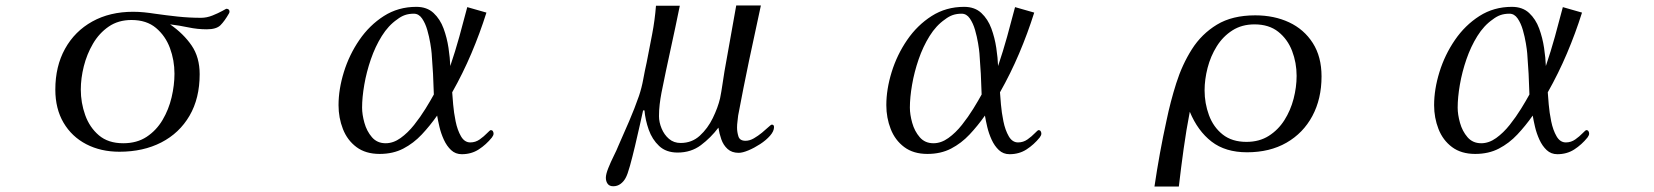

<svg xmlns="http://www.w3.org/2000/svg" viewBox="-20 -561 6040 701"><path d="M617 -292Q617 -341 600.5 -385.5Q584 -430 549.5 -459Q515 -488 460 -488Q412 -488 377 -464Q342 -440 319.5 -401.5Q297 -363 286 -319Q275 -275 275 -234Q275 -186 291 -141Q307 -96 341 -67Q375 -38 430 -38Q480 -38 515.5 -61.5Q551 -85 573.5 -123Q596 -161 606.5 -205.5Q617 -250 617 -292ZM818 -518Q818 -516 816 -512Q800 -484 785 -469Q770 -454 735 -454Q701 -454 668 -461Q635 -468 601 -472Q650 -438 679.5 -395Q709 -352 709 -290Q709 -202 672 -138.5Q635 -75 569 -41Q503 -7 416 -7Q348 -7 295 -34.5Q242 -62 212 -113Q182 -164 182 -234Q182 -319 217.5 -383Q253 -447 317 -482.5Q381 -518 466 -518Q486 -518 506 -516Q526 -514 545 -511Q587 -505 629 -500.5Q671 -496 714 -496Q735 -496 756 -504.5Q777 -513 791.5 -521Q806 -529 806 -529Q818 -529 818 -518Z M1564 -216Q1563 -254 1561 -291.5Q1559 -329 1556 -366Q1555 -379 1551 -403Q1547 -427 1540 -451.5Q1533 -476 1521 -493.5Q1509 -511 1491 -511Q1473 -511 1458.5 -506Q1444 -501 1430 -490Q1398 -468 1374 -429.5Q1350 -391 1334 -344.5Q1318 -298 1310 -251.5Q1302 -205 1302 -168Q1302 -143 1310.5 -112.5Q1319 -82 1338 -60Q1357 -38 1388 -38Q1416 -38 1442.5 -57Q1469 -76 1492 -105Q1515 -134 1533.5 -164Q1552 -194 1564 -216ZM1782 -73Q1782 -67 1776 -59Q1755 -33 1728 -15.5Q1701 2 1666 2Q1643 2 1627 -13Q1611 -28 1600.5 -51Q1590 -74 1584.5 -97.5Q1579 -121 1576 -139Q1550 -102 1520 -70Q1490 -38 1452.5 -18.5Q1415 1 1366 1Q1315 1 1281.5 -24Q1248 -49 1232 -90Q1216 -131 1216 -177Q1216 -235 1235.5 -298Q1255 -361 1292 -415Q1329 -469 1381.5 -502.5Q1434 -536 1500 -536Q1539 -536 1563 -513.5Q1587 -491 1599.5 -457Q1612 -423 1617.5 -386Q1623 -349 1624 -320Q1642 -373 1657 -427Q1672 -481 1686 -535L1756 -515Q1732 -439 1701 -366Q1670 -293 1631 -224Q1632 -209 1634.5 -179.5Q1637 -150 1643.5 -118Q1650 -86 1663 -63.5Q1676 -41 1697 -41Q1716 -41 1731.5 -52Q1747 -63 1758 -74.5Q1769 -86 1772 -86Q1777 -86 1779.5 -82Q1782 -78 1782 -73Z M2806 -97Q2806 -82 2791.5 -65.5Q2777 -49 2755.5 -35Q2734 -21 2712.5 -12Q2691 -3 2677 -3Q2652 -3 2636.5 -17Q2621 -31 2613.5 -52.5Q2606 -74 2603 -95Q2575 -58 2539 -31Q2503 -4 2454 -4Q2412 -4 2386.5 -28Q2361 -52 2348.5 -87.5Q2336 -123 2333 -158H2328Q2324 -140 2316 -104Q2308 -68 2298.5 -28Q2289 12 2280 44.5Q2271 77 2264 89Q2257 102 2245.5 110.5Q2234 119 2219 119Q2205 119 2198.5 110Q2192 101 2192 88Q2192 75 2201 52.5Q2210 30 2221 8Q2232 -14 2237 -27Q2257 -72 2277 -118.5Q2297 -165 2313 -211Q2323 -241 2328.5 -271.5Q2334 -302 2341 -333Q2351 -384 2361 -436Q2371 -488 2375 -540H2462Q2446 -461 2428.5 -381.5Q2411 -302 2395 -222Q2391 -201 2388.5 -180Q2386 -159 2386 -137Q2386 -115 2395.5 -92Q2405 -69 2422.5 -54Q2440 -39 2465 -39Q2506 -39 2535 -65.5Q2564 -92 2582.5 -130Q2601 -168 2609 -202Q2614 -227 2617.5 -251.5Q2621 -276 2625 -300L2668 -541H2758Q2736 -441 2715 -340.5Q2694 -240 2675 -139Q2674 -128 2672.5 -117Q2671 -106 2671 -95Q2671 -79 2676 -63Q2681 -47 2702 -47Q2717 -47 2732.5 -56Q2748 -65 2762 -76.5Q2776 -88 2785.5 -97Q2795 -106 2798 -106Q2806 -106 2806 -97Z M3564 -216Q3563 -254 3561 -291.5Q3559 -329 3556 -366Q3555 -379 3551 -403Q3547 -427 3540 -451.5Q3533 -476 3521 -493.5Q3509 -511 3491 -511Q3473 -511 3458.5 -506Q3444 -501 3430 -490Q3398 -468 3374 -429.5Q3350 -391 3334 -344.5Q3318 -298 3310 -251.5Q3302 -205 3302 -168Q3302 -143 3310.5 -112.5Q3319 -82 3338 -60Q3357 -38 3388 -38Q3416 -38 3442.5 -57Q3469 -76 3492 -105Q3515 -134 3533.5 -164Q3552 -194 3564 -216ZM3782 -73Q3782 -67 3776 -59Q3755 -33 3728 -15.5Q3701 2 3666 2Q3643 2 3627 -13Q3611 -28 3600.5 -51Q3590 -74 3584.5 -97.5Q3579 -121 3576 -139Q3550 -102 3520 -70Q3490 -38 3452.5 -18.5Q3415 1 3366 1Q3315 1 3281.5 -24Q3248 -49 3232 -90Q3216 -131 3216 -177Q3216 -235 3235.5 -298Q3255 -361 3292 -415Q3329 -469 3381.5 -502.5Q3434 -536 3500 -536Q3539 -536 3563 -513.5Q3587 -491 3599.5 -457Q3612 -423 3617.5 -386Q3623 -349 3624 -320Q3642 -373 3657 -427Q3672 -481 3686 -535L3756 -515Q3732 -439 3701 -366Q3670 -293 3631 -224Q3632 -209 3634.5 -179.5Q3637 -150 3643.5 -118Q3650 -86 3663 -63.5Q3676 -41 3697 -41Q3716 -41 3731.5 -52Q3747 -63 3758 -74.5Q3769 -86 3772 -86Q3777 -86 3779.5 -82Q3782 -78 3782 -73Z M4714 -284Q4714 -332 4697.5 -375Q4681 -418 4647 -445Q4613 -472 4560 -472Q4514 -472 4479.5 -450Q4445 -428 4422.5 -392Q4400 -356 4389 -313.5Q4378 -271 4378 -231Q4378 -184 4394 -140.5Q4410 -97 4444 -70Q4478 -43 4531 -43Q4578 -43 4612.5 -65Q4647 -87 4669.5 -122.5Q4692 -158 4703 -200.5Q4714 -243 4714 -284ZM4805 -282Q4805 -200 4771.5 -137.5Q4738 -75 4677 -40Q4616 -5 4533 -5Q4454 -5 4403.5 -44Q4353 -83 4324 -153Q4311 -86 4301.5 -17.5Q4292 51 4284 120H4195Q4204 59 4215 -1.5Q4226 -62 4239 -121Q4253 -189 4274.5 -257Q4296 -325 4331.5 -381Q4367 -437 4423 -471Q4479 -505 4563 -505Q4632 -505 4686.5 -479.5Q4741 -454 4773 -404Q4805 -354 4805 -282Z M5564 -216Q5563 -254 5561 -291.5Q5559 -329 5556 -366Q5555 -379 5551 -403Q5547 -427 5540 -451.5Q5533 -476 5521 -493.5Q5509 -511 5491 -511Q5473 -511 5458.5 -506Q5444 -501 5430 -490Q5398 -468 5374 -429.5Q5350 -391 5334 -344.5Q5318 -298 5310 -251.5Q5302 -205 5302 -168Q5302 -143 5310.5 -112.5Q5319 -82 5338 -60Q5357 -38 5388 -38Q5416 -38 5442.5 -57Q5469 -76 5492 -105Q5515 -134 5533.5 -164Q5552 -194 5564 -216ZM5782 -73Q5782 -67 5776 -59Q5755 -33 5728 -15.5Q5701 2 5666 2Q5643 2 5627 -13Q5611 -28 5600.5 -51Q5590 -74 5584.5 -97.5Q5579 -121 5576 -139Q5550 -102 5520 -70Q5490 -38 5452.5 -18.5Q5415 1 5366 1Q5315 1 5281.5 -24Q5248 -49 5232 -90Q5216 -131 5216 -177Q5216 -235 5235.5 -298Q5255 -361 5292 -415Q5329 -469 5381.5 -502.5Q5434 -536 5500 -536Q5539 -536 5563 -513.5Q5587 -491 5599.5 -457Q5612 -423 5617.5 -386Q5623 -349 5624 -320Q5642 -373 5657 -427Q5672 -481 5686 -535L5756 -515Q5732 -439 5701 -366Q5670 -293 5631 -224Q5632 -209 5634.5 -179.5Q5637 -150 5643.5 -118Q5650 -86 5663 -63.5Q5676 -41 5697 -41Q5716 -41 5731.5 -52Q5747 -63 5758 -74.5Q5769 -86 5772 -86Q5777 -86 5779.5 -82Q5782 -78 5782 -73Z"/></svg>

Font: Kaisei HarunoUmi
Style: Regular
Weight: 400
Designer: Font-Kai, 金井和夫
Foundry: KAZUO KANAI
Version: Version 5.003